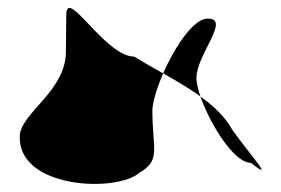

<svg xmlns="http://www.w3.org/2000/svg" viewBox="-20 -594 696 475"><path d="M29 -260C21 -126 271 -117 325 -167C379 -197 357 -226 357 -320C357 -376 438 -548 494 -548C552 -548 466 -459 466 -401C466 -347 547 -191 601 -191C664 -141 598 -211 554 -274C510 -354 392 -404 312 -454C240 -454 144 -629 144 -557C144 -521 143 -502 143 -466C143 -370 35 -317 29 -260Z"/></svg>

Font: Interstorm
Style: Regular
Weight: 400
Version: Version 0.7